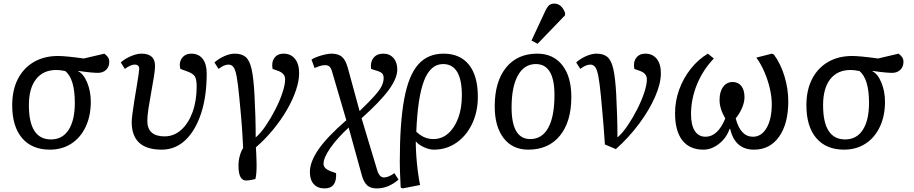

<svg xmlns="http://www.w3.org/2000/svg" viewBox="-20 -820 5092 1070"><path d="M258 14Q158 14 103 -50.5Q48 -115 48 -234Q48 -318 79.5 -379.5Q111 -441 168.5 -474.5Q226 -508 303 -508Q347 -508 447 -494L562 -521Q578 -508 583.5 -498.5Q589 -489 589 -476Q589 -448 571.5 -431Q554 -414 526 -414Q510 -414 483.5 -416.5Q457 -419 416 -425V-423Q446 -408 466 -359.5Q486 -311 486 -253Q486 -174 457.5 -113.5Q429 -53 377.5 -19.5Q326 14 258 14ZM264 -43Q328 -43 362.5 -96.5Q397 -150 397 -247Q397 -380 344 -424Q331 -427 317.5 -428.5Q304 -430 294 -430Q221 -430 181 -379Q141 -328 141 -234Q141 -43 264 -43Z M881 14Q714 14 714 -140Q714 -154 718 -186Q722 -218 728.5 -258Q735 -298 741.5 -336.5Q748 -375 752 -402.5Q756 -430 756 -436Q756 -460 730 -460Q708 -460 676 -436L653 -472Q678 -494 710.5 -507.5Q743 -521 768 -521Q844 -521 844 -453Q844 -431 837.5 -391Q831 -351 822.5 -304.5Q814 -258 807.5 -216Q801 -174 801 -147Q801 -60 897 -60Q949 -60 989.5 -96Q1030 -132 1053 -195Q1076 -258 1076 -339Q1076 -378 1065.5 -394.5Q1055 -411 1021 -423L985 -436Q976 -471 994 -496Q1012 -521 1046 -521Q1087 -521 1109.5 -492Q1132 -463 1132 -411Q1132 -283 1100.5 -187.5Q1069 -92 1013 -39Q957 14 881 14Z M1352 186Q1309 186 1309 104Q1309 76 1316 49.5Q1323 23 1335 5Q1333 -33 1331.5 -60.5Q1330 -88 1328 -115.5Q1326 -143 1322.5 -182Q1319 -221 1313 -283Q1306 -355 1299 -393Q1292 -431 1281.5 -445.5Q1271 -460 1254 -460Q1242 -460 1229.5 -455Q1217 -450 1198 -436L1175 -472Q1200 -494 1231 -507.5Q1262 -521 1288 -521Q1327 -521 1349 -502.5Q1371 -484 1382 -435.5Q1393 -387 1398 -296Q1401 -242 1403 -177.5Q1405 -113 1405 -54Q1433 -78 1461.5 -120Q1490 -162 1514.5 -210Q1539 -258 1554 -303Q1569 -348 1569 -378Q1569 -411 1530 -425L1499 -436Q1492 -474 1509.5 -497.5Q1527 -521 1560 -521Q1601 -521 1624 -492Q1647 -463 1647 -412Q1647 -369 1629 -316Q1611 -263 1578.5 -207Q1546 -151 1502 -97.5Q1458 -44 1406 1Q1407 15 1408 35.5Q1409 56 1409.5 74.5Q1410 93 1410 103Q1410 153 1403 178Q1386 182 1373.5 184Q1361 186 1352 186Z M1789 230Q1750 230 1728.5 206Q1707 182 1707 139Q1707 81 1756 11Q1805 -59 1910 -150L1832 -416Q1826 -439 1817 -448Q1808 -457 1792 -457Q1775 -457 1760.5 -451.5Q1746 -446 1733 -441L1716 -488Q1728 -496 1748 -503.5Q1768 -511 1790 -516Q1812 -521 1827 -521Q1865 -521 1885.5 -503.5Q1906 -486 1918 -443L1984 -201Q2038 -253 2067 -285.5Q2096 -318 2107 -340.5Q2118 -363 2118 -385Q2118 -402 2110 -410.5Q2102 -419 2082 -425L2048 -436Q2043 -474 2061.5 -497.5Q2080 -521 2116 -521Q2151 -521 2172.5 -497Q2194 -473 2194 -433Q2194 -384 2147 -319.5Q2100 -255 1995 -161L2082 128Q2094 169 2120 169Q2144 169 2178 145L2201 181Q2144 230 2080 230Q2046 230 2027 213.5Q2008 197 1997 159L1923 -109Q1859 -50 1821 4.5Q1783 59 1783 93Q1783 119 1822 134L1853 145Q1858 230 1789 230Z M2224 230 2213 225Q2210 167 2209 136Q2208 105 2208 82Q2208 -135 2232.5 -267.5Q2257 -400 2310.5 -460.5Q2364 -521 2452 -521Q2544 -521 2593.5 -459Q2643 -397 2643 -281Q2643 -197 2611 -130Q2579 -63 2523.5 -24.5Q2468 14 2398 14Q2373 14 2344 1Q2315 -12 2298 -31H2297Q2297 5 2300 48.5Q2303 92 2308.5 134.5Q2314 177 2321 211ZM2395 -45Q2442 -45 2477.5 -76Q2513 -107 2533.5 -162Q2554 -217 2554 -288Q2554 -463 2449 -463Q2380 -463 2344 -372.5Q2308 -282 2300 -86Q2342 -45 2395 -45Z M2924 14Q2836 14 2786.5 -50.5Q2737 -115 2737 -227Q2737 -365 2800 -443Q2863 -521 2974 -521Q3063 -521 3113.5 -457Q3164 -393 3164 -280Q3164 -142 3100.5 -64Q3037 14 2924 14ZM2935 -45Q3001 -45 3035.5 -108Q3070 -171 3070 -291Q3070 -463 2966 -463Q2902 -463 2866.5 -400Q2831 -337 2831 -221Q2831 -45 2935 -45ZM2976 -576 2942 -594 3018 -757Q3029 -781 3040 -790.5Q3051 -800 3069 -800Q3109 -800 3129 -749V-735Z M3412 11 3351 -15Q3349 -44 3347.5 -65.5Q3346 -87 3344 -112.5Q3342 -138 3338.5 -178Q3335 -218 3329 -283Q3322 -355 3315 -393Q3308 -431 3297.5 -445.5Q3287 -460 3270 -460Q3258 -460 3245.5 -455Q3233 -450 3214 -436L3191 -472Q3216 -494 3247 -507.5Q3278 -521 3304 -521Q3343 -521 3365 -502.5Q3387 -484 3398 -435.5Q3409 -387 3414 -296Q3417 -242 3419 -177.5Q3421 -113 3421 -54Q3449 -78 3477.5 -120Q3506 -162 3530.5 -210Q3555 -258 3570 -303Q3585 -348 3585 -378Q3585 -411 3546 -425L3515 -436Q3508 -474 3525.5 -497.5Q3543 -521 3576 -521Q3617 -521 3640 -492Q3663 -463 3663 -412Q3663 -354 3630.5 -280Q3598 -206 3541.5 -130Q3485 -54 3412 11Z M3900 14Q3823 14 3782.5 -38Q3742 -90 3742 -190Q3742 -257 3765 -320.5Q3788 -384 3829.5 -436.5Q3871 -489 3925 -521L3958 -494Q3897 -430 3864 -349Q3831 -268 3831 -184Q3831 -123 3852 -90.5Q3873 -58 3912 -58Q3980 -58 4022 -160Q3990 -214 3990 -263Q3990 -309 4010 -336Q4030 -363 4063 -363Q4094 -363 4111.5 -340.5Q4129 -318 4129 -279Q4129 -251 4116 -220Q4103 -189 4080 -160Q4107 -58 4176 -58Q4224 -58 4252.5 -107.5Q4281 -157 4281 -240Q4281 -281 4270 -328Q4259 -375 4239.5 -420Q4220 -465 4195 -499L4282 -521L4293 -516Q4331 -464 4352 -394.5Q4373 -325 4373 -255Q4373 -131 4322 -58.5Q4271 14 4182 14Q4076 14 4049 -102H4046Q4029 -52 3987.5 -19Q3946 14 3900 14Z M4684 14Q4584 14 4529 -50.5Q4474 -115 4474 -234Q4474 -318 4505.5 -379.5Q4537 -441 4594.5 -474.5Q4652 -508 4729 -508Q4773 -508 4873 -494L4988 -521Q5004 -508 5009.5 -498.5Q5015 -489 5015 -476Q5015 -448 4997.5 -431Q4980 -414 4952 -414Q4936 -414 4909.5 -416.5Q4883 -419 4842 -425V-423Q4872 -408 4892 -359.5Q4912 -311 4912 -253Q4912 -174 4883.5 -113.5Q4855 -53 4803.5 -19.5Q4752 14 4684 14ZM4690 -43Q4754 -43 4788.5 -96.5Q4823 -150 4823 -247Q4823 -380 4770 -424Q4757 -427 4743.5 -428.5Q4730 -430 4720 -430Q4647 -430 4607 -379Q4567 -328 4567 -234Q4567 -43 4690 -43Z"/></svg>

Font: Literata 12pt
Style: Italic
Weight: 400
Italic angle: -2°
Designer: Latin by Veronika Burian and Jose Scaglione. Greek by Irene Vlachou. Cyrillic by Vera Evstafieva
Foundry: TypeTogether
Version: Version 3.002